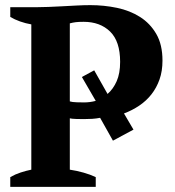

<svg xmlns="http://www.w3.org/2000/svg" viewBox="-20 -728 680 748"><path d="M252 -67Q279 -63 305.5 -55.5Q332 -48 353 -38V0H20V-38Q39 -49 60.5 -56Q82 -63 102 -67V-633Q79 -637 58 -644.5Q37 -652 20 -662V-700H125Q144 -700 169 -701Q194 -702 222 -703.5Q250 -705 278.5 -706.5Q307 -708 332 -708Q385 -708 435.5 -697.5Q486 -687 525.5 -662Q565 -637 589 -595.5Q613 -554 613 -492Q613 -451 601.5 -418.5Q590 -386 570 -360.5Q550 -335 522.5 -316.5Q495 -298 463 -286L500 -223L420 -180L370 -269Q355 -266 339 -265Q323 -264 306 -264Q296 -264 277.5 -264.5Q259 -265 252 -267ZM306 -643Q286 -643 274.5 -641.5Q263 -640 252 -637V-333Q261 -330 279 -329.5Q297 -329 308 -329Q330 -329 353 -335L299 -428L347 -454L399 -362Q421 -381 434.5 -411.5Q448 -442 448 -487Q448 -567 409 -605Q370 -643 306 -643Z"/></svg>

Font: PT Serif
Style: Bold
Weight: 700
Designer: A.Korolkova, O.Umpeleva, V.Yefimov
Foundry: ParaType Ltd
Version: Version 1.000W OFL; ttfautohint (v1.6)